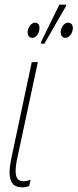

<svg xmlns="http://www.w3.org/2000/svg" viewBox="-20 -792 332 822"><path d="M155 -605H170L262 -765L264 -772H234L158 -617ZM118 -630C132 -630 144 -643 148 -662C152 -681 145 -695 131 -695C115 -695 103 -679 99 -662C96 -645 102 -630 118 -630ZM259 -630C274 -630 287 -644 291 -663C295 -682 286 -695 272 -695C257 -695 244 -680 241 -663C237 -645 244 -630 259 -630ZM75 10C89 10 99 7 105 4L111 -23C103 -19 91 -16 81 -16C57 -16 47 -30 47 -60C47 -74 49 -93 54 -115L142 -526H116L27 -107C23 -86 21 -68 21 -54C21 -5 43 10 75 10Z"/></svg>

Font: Noto Sans ExtraCondensed Thin
Style: Italic
Weight: 100
Width: 2
Italic angle: -12°
Designer: Monotype Design Team
Foundry: Monotype Imaging Inc.
Version: Version 2.013